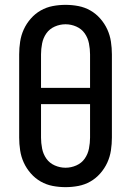

<svg xmlns="http://www.w3.org/2000/svg" viewBox="-20 -763 540 791"><path d="M250 8Q223 8 197 3Q171 -2 148 -15Q125 -28 107 -48.5Q89 -69 78 -93Q67 -117 63 -143.5Q59 -170 59 -196V-539Q59 -565 63 -591.5Q67 -618 78 -642Q89 -666 107 -686.5Q125 -707 148 -720Q171 -733 197 -738Q223 -743 250 -743Q277 -743 303 -738Q329 -733 352 -720Q375 -707 393 -686.5Q411 -666 422 -642Q433 -618 437 -591.5Q441 -565 441 -539V-196Q441 -170 437 -143.5Q433 -117 422 -93Q411 -69 393 -48.5Q375 -28 352 -15Q329 -2 303 3Q277 8 250 8ZM149 -401H351V-539Q351 -561 346.5 -584Q342 -607 329 -625.5Q316 -644 294.5 -653.5Q273 -663 250 -663Q227 -663 205.5 -653.5Q184 -644 171 -625.5Q158 -607 153.5 -584Q149 -561 149 -539ZM250 -72Q273 -72 294.5 -81.5Q316 -91 329 -109.5Q342 -128 346.5 -151Q351 -174 351 -196V-334H149V-196Q149 -174 153.5 -151Q158 -128 171 -109.5Q184 -91 205.5 -81.5Q227 -72 250 -72Z"/></svg>

Font: Iosevka Curly Slab Medium
Style: Regular
Weight: 500
Monospace: yes
Designer: Belleve Invis
Foundry: Belleve Invis
Version: Version 22.1.2; ttfautohint (v1.8.4)